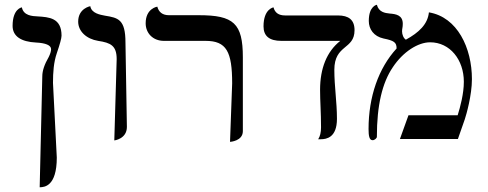

<svg xmlns="http://www.w3.org/2000/svg" viewBox="-20 -585 2054 808"><path d="M147 203C148 203 149 203 150 203C165 202 219 201 219 78L203 -236C203 -281 206 -323 219 -361C232 -399 239 -424 239 -435C239 -510 186 -513 138 -516C116 -517 79 -519 72 -554C72 -554 33 -549 33 -476C33 -433 68 -409 132 -406C171 -404 195 -395 195 -378C195 -369 191 -357 185 -345C167 -314 158 -287 158 -264Z M461 6C461 6 514 0 514 -51L508 -406C508 -504 477 -510 422 -519C401 -523 365 -529 360 -559C360 -559 309 -550 309 -494C309 -453 344 -421 393 -413C446 -405 471 -393 471 -336Z M948 12C948 12 1002 9 1002 -33V-344C1002 -487 963 -521 817 -521H691C664 -521 648 -534 642 -557C642 -557 593 -550 593 -487C593 -446 623 -413 670 -413H845C933 -413 957 -368 957 -234Z M1387 -291C1387 -399 1472 -375 1472 -458C1472 -502 1447 -520 1402 -520H1180C1153 -520 1137 -531 1131 -554C1131 -554 1089 -548 1089 -474C1089 -433 1114 -413 1164 -413H1412C1355 -368 1327 -297 1327 -207C1327 -159 1331 -112 1331 -49C1331 -28 1327 -11 1319 1H1330C1354 1 1398 -6 1398 -85C1398 -155 1387 -222 1387 -291Z M1785 -533C1780 -483 1743 -448 1688 -418C1678 -424 1672 -440 1672 -453C1672 -466 1675 -468 1675 -485C1675 -522 1645 -526 1620 -528C1600 -530 1574 -534 1566 -565C1566 -565 1532 -560 1532 -497C1532 -462 1553 -432 1594 -423C1638 -414 1649 -407 1649 -381C1573 -298 1531 -178 1531 -42C1531 -14 1534 5 1548 5C1557 5 1566 -4 1566 -9C1566 -143 1589 -237 1633 -302C1676 -367 1739 -407 1790 -407C1874 -407 1932 -333 1932 -241C1932 -191 1917 -135 1906 -100H1699L1663 0H1907L1936 -83C1943 -104 1966 -185 1966 -252C1966 -383 1905 -513 1785 -533Z"/></svg>

Font: Libertinus Sans
Style: Bold
Weight: 700
Designer: Philipp H. Poll, Khaled Hosny
Foundry: Caleb Maclennan
Version: Version 7.050;RELEASE